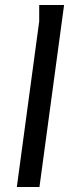

<svg xmlns="http://www.w3.org/2000/svg" viewBox="-20 -744 291 764"><path d="M136 -724H235L137 0H47L136 -659Z"/></svg>

Font: Rosario Light
Style: Italic
Weight: 300
Italic angle: -8.05°
Designer: Hector Gatti
Foundry: Omnibus Type
Version: Version 1.101; ttfautohint (v1.8.1.43-b0c9)